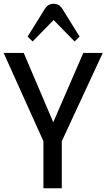

<svg xmlns="http://www.w3.org/2000/svg" viewBox="-22 -1012 573 1032"><path d="M0 0ZM530.3 -727.5 310.1 -252.9V0H211.4V-252.9L-2.4 -727.5H105.5L264.2 -355L425.8 -727.5ZM266.1 -904.3 153.3 -789.1 126.5 -815.4 220.2 -966.3Q237.3 -991.7 266.1 -991.7Q294.9 -991.7 312 -966.3L405.8 -815.4L378.9 -789.1Z"/></svg>

Font: Coda
Style: Regular
Weight: 400
Designer: vernon adams
Foundry: vernon adams
Version: Version 2.001; ttfautohint (v0.8) -r 50 -G 200 -x